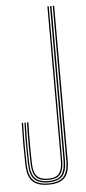

<svg xmlns="http://www.w3.org/2000/svg" viewBox="-56 -832 391 870"><g transform="rotate(-5 139.0 -397.0)"><path d="M129.2 5.5Q80.2 5.5 56.8 -17.2Q33.2 -40 32 -96.2Q30.8 -144.5 30.8 -189.6Q30.8 -234.8 32.2 -283.8H38.2Q37.2 -250 37 -219.6Q36.8 -189.2 37 -159.2Q37.2 -129.2 38 -96.5Q39.2 -43.8 61 -22Q82.8 -0.2 129.2 -0.2Q177.2 -0.2 197.9 -22.6Q218.5 -45 218.5 -96.2V-800H224.8V-96.2Q224.8 -42 202.6 -18.2Q180.5 5.5 129.2 5.5ZM129.2 -5.2Q85.5 -5.2 65.5 -26.1Q45.5 -47 44.2 -96.8Q43.5 -128 43.1 -158Q42.8 -188 43.1 -218.9Q43.5 -249.8 44.5 -283.8H50.2Q49 -239 48.8 -192.4Q48.5 -145.8 50 -96.5Q51.2 -50 69.9 -30.5Q88.5 -11 129 -11Q174.2 -11 190.1 -32.8Q206 -54.5 206 -95.5V-800H212.5V-96.2Q212.5 -48 193.1 -26.6Q173.8 -5.2 129.2 -5.2ZM129 -16.2Q89 -16.2 73.2 -36Q57.5 -55.8 56.2 -96Q55.2 -132 54.9 -161Q54.5 -190 54.9 -219Q55.2 -248 56.2 -283.8H62.5Q61.8 -253.5 61.2 -222.9Q60.8 -192.2 61 -160.9Q61.2 -129.5 62.2 -96.8Q63.5 -54.8 79.9 -38.2Q96.2 -21.8 129 -21.8Q167 -21.8 180.5 -40.8Q194 -59.8 194 -95.5V-800H200V-95.5Q200 -57.2 185.2 -36.8Q170.5 -16.2 129 -16.2Z"/></g></svg>

Font: Big Shoulders Inline Display Thin ExtraLight
Style: Regular
Weight: 250
Version: Version 2.002